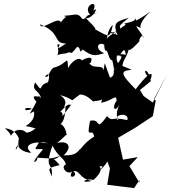

<svg xmlns="http://www.w3.org/2000/svg" viewBox="-20 -870 876 985"><path d="M297 -256C315 -328 260 -266 315 -323C293 -314 344 -346 288 -382C381 -358 323 -338 390 -385C435 -385 458 -339 463 -351C525 -356 504 -376 499 -343C559 -353 578 -393 578 -352C553 -323 567 -286 594 -335C557 -262 605 -246 579 -258C573 -288 646 -291 633 -254C545 -274 561 -242 529 -274C466 -188 502 -265 442 -250C420 -144 454 -222 463 -169C409 -138 387 -91 392 -108C357 -51 293 -88 295 -63C363 -117 326 -152 273 -136C328 -183 327 -190 322 -176C318 -223 286 -252 258 -227C277 -230 313 -216 316 -323C341 -346 337 -321 350 -339L265 -227ZM754 -454C738 -536 697 -509 753 -464C774 -522 725 -478 676 -412C608 -481 586 -509 656 -511C616 -533 569 -532 580 -585C616 -588 585 -568 598 -591C623 -634 621 -601 626 -589C588 -599 577 -580 552 -575C576 -491 562 -476 544 -472C510 -562 520 -559 512 -508C509 -548 444 -502 433 -563C378 -501 403 -549 444 -547C478 -610 349 -541 402 -546C405 -581 360 -575 329 -521C325 -596 330 -541 253 -522C228 -500 230 -466 211 -478C244 -513 229 -446 224 -447C170 -431 207 -387 160 -447C139 -397 185 -415 193 -354C166 -397 200 -393 132 -286C218 -338 203 -327 211 -358C145 -395 131 -371 193 -328C184 -328 103 -288 109 -313C160 -332 180 -263 111 -223C161 -217 212 -188 190 -210C143 -217 164 -197 116 -189C81 -225 36 -178 79 -212C-6 -158 73 -154 5 -212C79 -205 83 -132 75 -158C78 -85 32 -91 91 -146C43 -117 111 -83 140 -87C86 -133 173 -148 226 -136C161 -132 194 -161 168 -119C143 -92 209 -114 198 -101C117 -5 179 -44 171 -61C253 -56 237 -55 288 -70C239 -29 234 -89 286 -23C214 -6 233 -4 245 36C256 -44 203 9 249 -123C280 -61 311 -60 318 -26C282 -14 340 51 366 -12C304 64 393 35 356 9C390 -1 385 48 452 58C386 74 413 42 460 53C537 -18 460 -17 507 -17C464 35 553 -49 528 -54L529 -47L544 -6L530 78L668 95L695 54V67L644 -18L687 -64L611 -51L586 -163L673 -214L764 -274L779 -355L769 -360L836 -486L764 -344L717 -377L698 -408ZM667 -791C679 -769 682 -763 617 -749C637 -738 611 -748 559 -683C644 -760 544 -703 641 -779C579 -759 556 -756 583 -691C496 -714 562 -702 572 -704C511 -674 508 -636 521 -609C539 -625 536 -512 581 -587C628 -585 590 -566 555 -489C584 -565 593 -511 607 -521C610 -572 630 -563 646 -638C618 -570 704 -667 695 -659C691 -668 714 -706 717 -673C705 -707 677 -727 681 -736C732 -715 658 -720 752 -812C675 -751 624 -747 561 -701L681 -761ZM430 -791C387 -740 413 -809 349 -793C332 -790 276 -790 335 -782C332 -811 269 -733 293 -745C294 -805 192 -704 185 -745C297 -702 248 -647 319 -647C237 -591 312 -652 274 -641C296 -553 228 -589 318 -596C357 -615 331 -573 376 -630C399 -625 382 -590 404 -616C456 -578 467 -584 515 -597C452 -622 493 -679 539 -618C521 -627 523 -713 559 -742C541 -661 538 -686 451 -728C488 -706 466 -732 421 -776C461 -776 489 -843 459 -815C488 -884 397 -836 445 -792L482 -806Z"/></svg>

Font: Hussar Lance
Style: Italic
Weight: 700
Foundry: Cannot Into Space Fonts, PlusOne Fonts
Version: Version 2.27